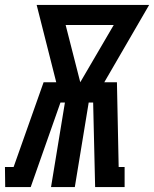

<svg xmlns="http://www.w3.org/2000/svg" viewBox="-60 -755 622 775"><path d="M-39 0 -40 -81H-5L116 -423H167L88 -735H542L361 -423H412L419 -81H443V0H324L316 -341H298L242 0H146L202 -341H184L109 -128L64 0ZM264 -423 399 -654H205Z"/></svg>

Font: Iosevka Curly Slab Extrabold
Style: Italic
Weight: 800
Italic angle: -9°
Monospace: yes
Designer: Belleve Invis
Foundry: Belleve Invis
Version: Version 22.1.2; ttfautohint (v1.8.4)